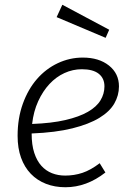

<svg xmlns="http://www.w3.org/2000/svg" viewBox="-20 -776 570 807"><path d="M480 -413Q480 -375 460.5 -341Q441 -307 397.5 -280.5Q354 -254 284 -236.5Q214 -219 113 -215Q113 -167 124 -133.5Q135 -100 154 -79Q173 -58 198.5 -48Q224 -38 254 -38Q292 -38 326.5 -49.5Q361 -61 399 -90L423 -51Q344 11 255 11Q210 11 173 -3.5Q136 -18 109.5 -45.5Q83 -73 68.5 -113Q54 -153 54 -205Q54 -279 76 -340Q98 -401 135.5 -444Q173 -487 223 -510.5Q273 -534 328 -534Q396 -534 438 -500.5Q480 -467 480 -413ZM324 -485Q286 -485 251 -469Q216 -453 188 -423Q160 -393 140.5 -350.5Q121 -308 115 -255Q197 -258 255 -271.5Q313 -285 349.5 -306Q386 -327 402.5 -354.5Q419 -382 419 -413Q419 -447 395 -466Q371 -485 324 -485ZM424 -617 218 -704 242 -756 439 -651Z"/></svg>

Font: Glekhifnjqigglhiwekvrgaqftz
Style: Regular
Weight: 300
Italic angle: -8°
Designer: Carrois Corporate & Edenspiekermann
Foundry: Carrois Corporate GbR & Edenspiekermann AG
Version: Version 2.001